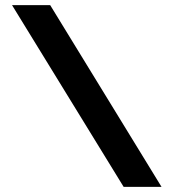

<svg xmlns="http://www.w3.org/2000/svg" viewBox="-20 -730 677 750"><path d="M176 -710 611 0H463L27 -710Z"/></svg>

Font: Raleway-v4020
Style: Bold
Weight: 700
Designer: Matt McInerney, Pablo Impallari, Rodrigo Fuenzalida
Foundry: Matt McInerney, Pablo Impallari, Rodrigo Fuenzalida
Version: Version 4.020;PS 004.020;hotconv 1.0.88;makeotf.lib2.5.64775